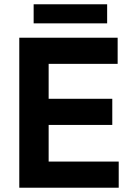

<svg xmlns="http://www.w3.org/2000/svg" viewBox="-20 -876 640 896"><path d="M70 -700H529V-578H207V-415H504V-293H207V-122H534V0H70ZM137 -856H480V-767H137Z"/></svg>

Font: PT Mono
Style: Bold
Weight: 700
Monospace: yes
Designer: A.Korolkova, I.Chaeva
Foundry: ParaType Ltd
Version: Version 1.000 OFL